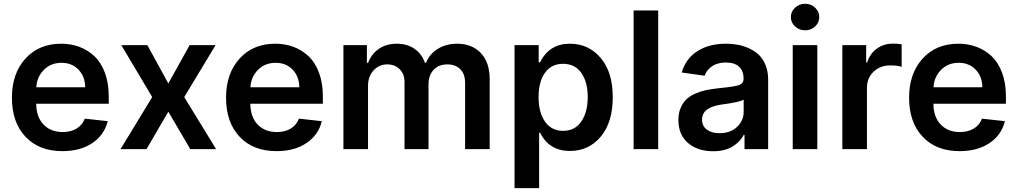

<svg xmlns="http://www.w3.org/2000/svg" viewBox="-20 -782 5338 1007"><path d="M307.6 10.7Q184.6 10.7 113.5 -64.9Q42.5 -140.6 42.5 -269.5Q42.5 -396.5 113.3 -474.6Q184.1 -552.7 300.8 -552.7Q352.5 -552.7 396.7 -536.1Q440.9 -519.5 475.6 -486.8Q510.3 -454.1 530.3 -400.1Q550.3 -346.2 550.3 -276.9V-237.8H169.9Q170.4 -168.5 208.3 -128.9Q246.1 -89.4 309.1 -89.4Q351.1 -89.4 381.3 -107.4Q411.6 -125.5 424.8 -159.7L544.9 -146.5Q527.3 -74.2 464.4 -31.7Q401.4 10.7 307.6 10.7ZM170.4 -324.2H426.8Q426.3 -380.4 391.8 -416.5Q357.4 -452.6 302.7 -452.6Q246.6 -452.6 210 -415.5Q173.3 -378.4 170.4 -324.2Z M752.9 -545.4 862.8 -344.2 974.6 -545.4H1110.8L946.3 -272.9L1113.3 0H978L862.8 -196.3L748.5 0H612.3L778.3 -272.9L616.2 -545.4Z M1430.7 10.7Q1307.6 10.7 1236.6 -64.9Q1165.5 -140.6 1165.5 -269.5Q1165.5 -396.5 1236.3 -474.6Q1307.1 -552.7 1423.8 -552.7Q1475.6 -552.7 1519.8 -536.1Q1564 -519.5 1598.6 -486.8Q1633.3 -454.1 1653.3 -400.1Q1673.3 -346.2 1673.3 -276.9V-237.8H1293Q1293.5 -168.5 1331.3 -128.9Q1369.1 -89.4 1432.1 -89.4Q1474.1 -89.4 1504.4 -107.4Q1534.7 -125.5 1547.9 -159.7L1668 -146.5Q1650.4 -74.2 1587.4 -31.7Q1524.4 10.7 1430.7 10.7ZM1293.5 -324.2H1549.8Q1549.3 -380.4 1514.9 -416.5Q1480.5 -452.6 1425.8 -452.6Q1369.6 -452.6 1333 -415.5Q1296.4 -378.4 1293.5 -324.2Z M1781.2 0V-545.4H1904.3V-452.6H1910.6Q1928.2 -499.5 1967.5 -526.1Q2006.8 -552.7 2061 -552.7Q2115.7 -552.7 2154.1 -526.1Q2192.4 -499.5 2208.5 -452.6H2214.4Q2232.4 -498.5 2275.9 -525.6Q2319.3 -552.7 2377.9 -552.7Q2455.1 -552.7 2501.7 -503.9Q2548.3 -455.1 2548.3 -366.2V0H2419.4V-346.2Q2419.4 -394.5 2393.6 -419.4Q2367.7 -444.3 2326.7 -444.3Q2280.8 -444.3 2254.2 -415.8Q2227.5 -387.2 2227.5 -340.3V0H2101.6V-351.6Q2101.6 -393.6 2076.4 -418.9Q2051.3 -444.3 2010.3 -444.3Q1968.3 -444.3 1939.2 -412.6Q1910.2 -380.9 1910.2 -331.5V0Z M2678.7 204.6V-545.4H2805.2V-455.1H2812.5Q2860.8 -552.7 2968.8 -552.7Q3066.9 -552.7 3130.4 -478.3Q3193.8 -403.8 3193.8 -272Q3193.8 -140.6 3130.9 -65.4Q3067.9 9.8 2968.8 9.8Q2860.8 9.8 2812.5 -85.9H2807.6V204.6ZM2933.1 -95.7Q2995.1 -95.7 3028.8 -144.8Q3062.5 -193.8 3062.5 -272.9Q3062.5 -351.6 3029.1 -399.4Q2995.6 -447.3 2933.1 -447.3Q2872.1 -447.3 2838.4 -400.4Q2804.7 -353.5 2804.7 -272.9Q2804.7 -192.4 2838.6 -144Q2872.6 -95.7 2933.1 -95.7Z M3432.1 -727.1V0H3303.2V-727.1Z M3720.7 11.2Q3639.6 11.2 3588.9 -31.7Q3538.1 -74.7 3538.1 -152.8Q3538.1 -188.5 3549.8 -216.1Q3561.5 -243.7 3580.1 -261.2Q3598.6 -278.8 3626.7 -291Q3654.8 -303.2 3682.4 -309.1Q3710 -314.9 3745.1 -318.8Q3751.5 -319.3 3763.2 -320.8Q3838.4 -328.6 3856.9 -335.9Q3879.9 -345.2 3879.9 -367.7V-370.1Q3879.9 -410.6 3856 -432.4Q3832 -454.1 3787.6 -454.1Q3743.2 -454.1 3714.6 -434.6Q3686 -415 3675.8 -384.8L3555.7 -401.9Q3576.7 -475.1 3637.9 -513.9Q3699.2 -552.7 3787.1 -552.7Q3819.8 -552.7 3850.1 -547.1Q3880.4 -541.5 3909.9 -527.8Q3939.5 -514.2 3960.9 -493.4Q3982.4 -472.7 3995.6 -439.7Q4008.8 -406.7 4008.8 -365.2V0H3884.8V-74.7H3880.9Q3861.3 -37.1 3821 -12.9Q3780.8 11.2 3720.7 11.2ZM3753.9 -83.5Q3810.5 -83.5 3845.5 -116.2Q3880.4 -148.9 3880.4 -195.8V-259.8Q3864.3 -246.6 3762.7 -233.4Q3662.1 -218.8 3662.1 -155.3Q3662.1 -120.6 3687.3 -102.1Q3712.4 -83.5 3753.9 -83.5Z M4255.1 -643.3Q4233.4 -623 4202.6 -623Q4171.9 -623 4149.9 -643.3Q4127.9 -663.6 4127.9 -692.4Q4127.9 -721.2 4149.9 -741.7Q4171.9 -762.2 4202.6 -762.2Q4233.4 -762.2 4255.1 -741.7Q4276.9 -721.2 4276.9 -692.4Q4276.9 -663.6 4255.1 -643.3ZM4137.7 0V-545.4H4266.6V0Z M4397.9 0V-545.4H4522.9V-454.6H4528.3Q4543 -501.5 4579.3 -527.3Q4615.7 -553.2 4663.1 -553.2Q4688.5 -553.2 4709 -549.8V-431.6Q4685.1 -439 4649.4 -439Q4596.2 -439 4561.5 -405.8Q4526.9 -372.6 4526.9 -320.8V0Z M5013.2 10.7Q4890.1 10.7 4819.1 -64.9Q4748 -140.6 4748 -269.5Q4748 -396.5 4818.8 -474.6Q4889.6 -552.7 5006.3 -552.7Q5058.1 -552.7 5102.3 -536.1Q5146.5 -519.5 5181.2 -486.8Q5215.8 -454.1 5235.8 -400.1Q5255.9 -346.2 5255.9 -276.9V-237.8H4875.5Q4876 -168.5 4913.8 -128.9Q4951.7 -89.4 5014.6 -89.4Q5056.6 -89.4 5086.9 -107.4Q5117.2 -125.5 5130.4 -159.7L5250.5 -146.5Q5232.9 -74.2 5169.9 -31.7Q5106.9 10.7 5013.2 10.7ZM4876 -324.2H5132.3Q5131.8 -380.4 5097.4 -416.5Q5063 -452.6 5008.3 -452.6Q4952.1 -452.6 4915.5 -415.5Q4878.9 -378.4 4876 -324.2Z"/></svg>

Font: Interop SemBd
Style: Regular
Weight: 600
Designer: Rasmus Andersson, Google, Jang Haemin
Foundry: jhaemin
Version: Version 1.007